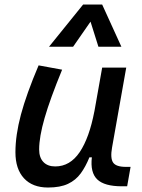

<svg xmlns="http://www.w3.org/2000/svg" viewBox="-20 -815 626 845"><path d="M191.4 10.3Q123 10.3 85.4 -30.5Q47.9 -71.3 47.9 -145Q47.9 -219.7 72 -310.3Q96.2 -400.9 149.9 -527.3L253.4 -508.3Q200.2 -378.9 176.3 -295.7Q152.3 -212.4 152.3 -157.2Q152.3 -121.6 170.9 -102.1Q189.5 -82.5 223.1 -82.5Q288.1 -82.5 330.6 -145.3Q373 -208 395.5 -325.7V-325.2L429.7 -517.6H535.6L473.1 -165.5Q464.8 -118.7 477.8 -99.6Q490.7 -80.6 533.7 -80.6H554.7L539.6 4.9H516.6Q439.5 4.9 408 -25.4Q376.5 -55.7 384.3 -122.6H373.5Q356.9 -81.5 335.2 -51.8Q313.5 -22 279.3 -5.9Q245.1 10.3 191.4 10.3ZM429.7 -794.9 514.2 -609.4H413.1L378.4 -719.7L301.8 -609.4H195.8L345.7 -794.9Z"/></svg>

Font: Cascadia Mono
Style: Italic
Weight: 400
Italic angle: -10°
Monospace: yes
Designer: Aaron Bell
Foundry: Saja Typeworks
Version: Version 2404.023; ttfautohint (v1.8.4)